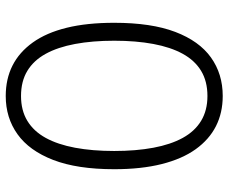

<svg xmlns="http://www.w3.org/2000/svg" viewBox="-82 -686 778 653"><g transform="rotate(90 306.5 -360.0)"><path d="M307 9Q249 9 203.5 -14Q158 -37 125 -83Q92 -129 75 -198Q58 -267 58 -360Q58 -486 89 -567.5Q120 -649 176 -689Q232 -729 307 -729Q364 -729 409.5 -706Q455 -683 488 -637Q521 -591 538.5 -521.5Q556 -452 556 -360Q556 -234 524.5 -152.5Q493 -71 437 -31Q381 9 307 9ZM307 -43Q356 -43 391.5 -64.5Q427 -86 449.5 -127Q472 -168 483 -227Q494 -286 494 -360Q494 -434 483 -493Q472 -552 449.5 -593Q427 -634 391.5 -655.5Q356 -677 307 -677Q257 -677 221.5 -655.5Q186 -634 163.5 -593Q141 -552 130 -493Q119 -434 119 -360Q119 -286 130 -227Q141 -168 163.5 -127Q186 -86 221.5 -64.5Q257 -43 307 -43Z"/></g></svg>

Font: Mona Sans Light
Style: Regular
Weight: 300
Designer: Deni Anggara
Foundry: GitHub
Version: Version 2.000